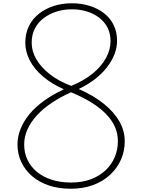

<svg xmlns="http://www.w3.org/2000/svg" viewBox="-20 -1137 870 1176"><path d="M414 19Q338 19 278 -1.5Q218 -22 175.5 -59Q133 -96 110 -145.5Q87 -195 87 -252Q87 -300 106 -347.5Q125 -395 161 -438.5Q197 -482 250 -520Q303 -558 371 -590Q295 -624 242 -669.5Q189 -715 162 -768Q135 -821 135 -875Q135 -932 157 -977Q179 -1022 218.5 -1053Q258 -1084 309.5 -1100.5Q361 -1117 420 -1117Q477 -1117 527.5 -1101.5Q578 -1086 616 -1057Q654 -1028 675.5 -985Q697 -942 697 -887Q697 -846 681.5 -805.5Q666 -765 636 -726Q606 -687 562.5 -653Q519 -619 462 -592Q555 -551 617.5 -500Q680 -449 712 -392Q744 -335 744 -272Q744 -212 721 -159.5Q698 -107 654.5 -66.5Q611 -26 550 -3.5Q489 19 414 19ZM416 -19Q482 -19 535 -38.5Q588 -58 625.5 -93Q663 -128 682.5 -174Q702 -220 702 -272Q702 -336 667.5 -390.5Q633 -445 569 -490Q505 -535 415 -572Q349 -542 296 -506.5Q243 -471 205.5 -430Q168 -389 148 -344Q128 -299 128 -252Q128 -201 148 -158.5Q168 -116 206 -84.5Q244 -53 297 -36Q350 -19 416 -19ZM416 -611Q493 -642 547 -686Q601 -730 629 -781.5Q657 -833 657 -885Q657 -932 638.5 -968Q620 -1004 587 -1029Q554 -1054 511.5 -1067Q469 -1080 420 -1080Q370 -1080 326 -1066Q282 -1052 247.5 -1026Q213 -1000 193.5 -962Q174 -924 174 -876Q174 -823 202.5 -774Q231 -725 285 -682.5Q339 -640 416 -611Z"/></svg>

Font: Playwrite FR Moderne Thin
Style: Regular
Weight: 250
Version: Version 1.002